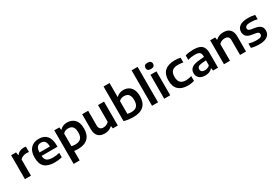

<svg xmlns="http://www.w3.org/2000/svg" viewBox="97 -2189 5498 3791"><g transform="rotate(-30 2846.0 -294.0)"><path d="M70.5 0V-545.5H182.5L193.5 -476H200.5Q227 -514 269 -533Q311 -552 359 -552Q384 -552 407.5 -548V-425Q394.5 -427.5 380 -428.5Q365.5 -429.5 351.5 -429.5Q314 -429.5 273.2 -414.8Q232.5 -400 207.5 -369.5V0Z M751 10Q598 10 523 -57.5Q448 -125 448 -272.5Q448 -408.5 515.2 -481.2Q582.5 -554 705 -554Q823 -554 885.2 -480.8Q947.5 -407.5 947.5 -268V-233H584.5Q588 -156.5 630.5 -124.2Q673 -92 770.5 -92Q804 -92 841.2 -97Q878.5 -102 916.5 -111V-10Q871.5 1 831 5.5Q790.5 10 751 10ZM703 -466.5Q647 -466.5 616.5 -431Q586 -395.5 584 -312.5H820Q818 -395 788.5 -430.8Q759 -466.5 703 -466.5Z M1054 220V-545.5H1169L1177.5 -486.5H1184Q1211.5 -517 1252.2 -535.5Q1293 -554 1344.5 -554Q1409.5 -554 1463.5 -526.8Q1517.5 -499.5 1549.8 -440Q1582 -380.5 1582 -283.5Q1582 -140 1504 -65Q1426 10 1279.5 10Q1256 10 1233 8Q1210 6 1191 3.5V220ZM1275.5 -95Q1360.5 -95 1402.8 -137.5Q1445 -180 1445 -273Q1445 -337.5 1427.5 -374.5Q1410 -411.5 1379.2 -427Q1348.5 -442.5 1308 -442.5Q1276 -442.5 1244.8 -430.8Q1213.5 -419 1191 -392V-104Q1208 -100 1230.5 -97.5Q1253 -95 1275.5 -95Z M1890 9Q1831.5 9 1786.2 -12.5Q1741 -34 1715.5 -81.8Q1690 -129.5 1690 -207.5V-545.5H1827V-215.5Q1827 -155 1853.5 -131.2Q1880 -107.5 1923.5 -107.5Q1957 -107.5 1991.8 -121.5Q2026.5 -135.5 2051.5 -163.5V-545.5H2188.5V0H2075.5L2066.5 -56H2060.5Q1989.5 9 1890 9Z M2542 10Q2488.5 10 2433.5 3Q2378.5 -4 2329.5 -19.5V-808H2466.5V-491H2473Q2501 -520.5 2540.8 -537.2Q2580.5 -554 2631.5 -554Q2693 -554 2744.2 -526Q2795.5 -498 2826.5 -438.5Q2857.5 -379 2857.5 -284.5Q2857.5 -139 2778.2 -64.5Q2699 10 2542 10ZM2554 -94.5Q2637 -94.5 2678.8 -137.2Q2720.5 -180 2720.5 -274Q2720.5 -337.5 2703 -374.5Q2685.5 -411.5 2654.8 -427Q2624 -442.5 2584 -442.5Q2551.5 -442.5 2520.5 -431.5Q2489.5 -420.5 2466.5 -396.5V-105.5Q2483.5 -100.5 2506.2 -97.5Q2529 -94.5 2554 -94.5Z M2968.5 0V-808H3105.5V0Z M3246.5 0V-545.5H3383.5V0ZM3315 -638.5Q3229 -638.5 3229 -710Q3229 -744 3250.2 -763Q3271.5 -782 3315 -782Q3358.5 -782 3379.8 -763Q3401 -744 3401 -710Q3401 -638.5 3315 -638.5Z M3785 10Q3645.5 10 3571.2 -60Q3497 -130 3497 -272Q3497 -414 3575.5 -484Q3654 -554 3801.5 -554Q3873.5 -554 3931.5 -539.5V-431.5Q3902 -437.5 3874.2 -441Q3846.5 -444.5 3816.5 -444.5Q3724.5 -444.5 3681 -404Q3637.5 -363.5 3637.5 -273Q3637.5 -181 3679.2 -140.2Q3721 -99.5 3802 -99.5Q3856.5 -99.5 3931.5 -120.5V-12.5Q3899.5 -1.5 3862 4.2Q3824.5 10 3785 10Z M4183 9.5Q4094.5 9.5 4046.8 -33.2Q3999 -76 3999 -145.5Q3999 -220 4053 -262Q4107 -304 4227 -313L4339 -323V-339.5Q4339 -404 4306 -427.5Q4273 -451 4199.5 -451Q4166 -451 4123.8 -445.2Q4081.5 -439.5 4041.5 -427V-529Q4083 -541.5 4131.2 -547.8Q4179.5 -554 4221.5 -554Q4307.5 -554 4363.2 -533.2Q4419 -512.5 4446 -463.5Q4473 -414.5 4473 -330V0H4359.5L4350 -56H4343Q4315.5 -23.5 4273.5 -7Q4231.5 9.5 4183 9.5ZM4135 -157.5Q4135 -123 4157 -103.8Q4179 -84.5 4224 -84.5Q4254 -84.5 4284.2 -95.5Q4314.5 -106.5 4339 -130.5V-245L4239.5 -236Q4183 -230.5 4159 -211Q4135 -191.5 4135 -157.5Z M4608.5 0V-545.5H4721.5L4730.5 -488.5H4737.5Q4807.5 -554 4914 -554Q4972 -554 5016.5 -532.2Q5061 -510.5 5086.2 -462.5Q5111.5 -414.5 5111.5 -336V0H4975V-329Q4975 -389.5 4948.5 -413.2Q4922 -437 4875.5 -437Q4842 -437 4806.5 -423.8Q4771 -410.5 4745.5 -381.5V0Z M5412 10Q5363 10 5316.8 4Q5270.5 -2 5230.5 -14V-112.5Q5316 -87.5 5411 -87.5Q5476.5 -87.5 5503.5 -105.2Q5530.5 -123 5530.5 -154.5Q5530.5 -179.5 5516.2 -193.2Q5502 -207 5465 -214L5372.5 -229.5Q5289.5 -243.5 5254 -282.2Q5218.5 -321 5218.5 -384Q5218.5 -460 5280.8 -507Q5343 -554 5477 -554Q5560.5 -554 5629 -535V-436.5Q5558.5 -456 5479.5 -456Q5401.5 -456 5374.5 -436.2Q5347.5 -416.5 5347.5 -388.5Q5347.5 -366.5 5361 -351.8Q5374.5 -337 5411 -330L5504 -314.5Q5582 -301.5 5620.8 -266Q5659.5 -230.5 5659.5 -160.5Q5659.5 -81.5 5596.2 -35.8Q5533 10 5412 10Z"/></g></svg>

Font: Encode Sans SemiExpanded SemiExpanded SemiBold
Style: Regular
Weight: 600
Width: 6
Designer: Multiple Designers
Foundry: Impallari Type
Version: Version 3.000; ttfautohint (v1.8.3) -l 8 -r 50 -G 200 -x 14 